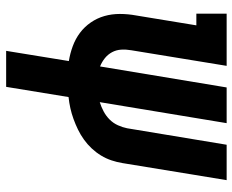

<svg xmlns="http://www.w3.org/2000/svg" viewBox="-88 -482 775 640"><g transform="rotate(90 300.0 -162.5)"><path d="M150 205 184 -4Q159 -8 134.5 -17Q110 -26 90 -41Q70 -56 55.5 -77Q41 -98 34 -122.5Q27 -147 27 -174Q27 -201 32 -228L65 -429H26V-530H200L148 -212Q145 -195 146 -178.5Q147 -162 154.5 -148Q162 -134 174.5 -124Q187 -114 202 -108L272 -530H391L321 -107Q337 -112 352 -120Q367 -128 379 -140Q391 -152 398 -167.5Q405 -183 408 -198L463 -530H581L524 -182Q521 -164 515 -146Q509 -128 499 -111.5Q489 -95 475.5 -80.5Q462 -66 446 -54.5Q430 -43 412.5 -34.5Q395 -26 377 -19.5Q359 -13 341 -9Q323 -5 304 -3L270 205Z"/></g></svg>

Font: Iosevka Slab Extended
Style: Bold Italic
Weight: 700
Width: 7
Italic angle: -9°
Monospace: yes
Designer: Belleve Invis
Foundry: Belleve Invis
Version: Version 11.1.0; ttfautohint (v1.8.3)